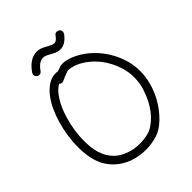

<svg xmlns="http://www.w3.org/2000/svg" viewBox="-253 -1079 1215 1215"><g transform="rotate(-45 354.5 -471.5)"><path d="M564.5 -213.9Q578.1 -241.2 593.8 -285.6Q609.4 -330.1 609.4 -385.7Q609.4 -428.7 596.7 -472.7Q585 -510.7 568.8 -541.5Q552.7 -572.3 534.2 -596.2Q515.6 -620.1 496.6 -637.7Q477.5 -655.3 460.9 -667Q424.8 -692.4 394 -702.1Q363.3 -711.9 342.8 -711.9Q314.5 -703.1 295.9 -694.3Q277.3 -685.5 276.4 -685.5Q270.5 -682.6 263.7 -682.6Q251 -682.6 244.1 -691.4Q210 -672.9 178.7 -624Q147.5 -575.2 127 -504.9Q113.3 -459 106.4 -413.1Q99.6 -367.2 99.6 -323.2Q99.6 -261.7 113.3 -214.8Q123 -183.6 137.7 -160.2Q152.3 -136.7 169.9 -120.6Q187.5 -104.5 206.5 -94.2Q225.6 -84 242.2 -78.1Q287.1 -61.5 337.9 -61.5Q381.8 -61.5 421.9 -73.2Q452.1 -82 491.7 -117.2Q531.2 -152.3 564.5 -213.9ZM492.2 -710.9Q511.7 -697.3 533.7 -676.8Q555.7 -656.2 577.1 -628.9Q598.6 -601.6 617.2 -566.9Q635.7 -532.2 649.4 -488.3Q664.1 -438.5 664.1 -385.7Q664.1 -335.9 650.9 -286.1Q637.7 -236.3 612.3 -188.5Q578.1 -126 531.2 -80.6Q484.4 -35.2 437.5 -21.5Q388.7 -6.8 337.9 -6.8Q279.3 -6.8 223.6 -26.4Q202.1 -34.2 178.7 -47.4Q155.3 -60.5 132.8 -81.1Q110.4 -101.6 91.3 -130.4Q72.3 -159.2 60.5 -199.2Q44.9 -252 44.9 -323.2Q44.9 -370.1 52.2 -420.4Q59.6 -470.7 74.2 -520.5Q101.6 -614.3 146 -673.8Q190.4 -733.4 243.2 -750Q257.8 -753.9 273.4 -753.9Q278.3 -753.9 283.2 -753.9Q288.1 -753.9 293 -752Q305.7 -756.8 327.1 -763.7Q336.9 -766.6 350.6 -766.6Q379.9 -766.6 417.5 -752Q455.1 -737.3 492.2 -710.9ZM483.4 -929.7Q494.1 -921.9 494.1 -908.2Q494.1 -899.4 489.3 -891.6Q466.8 -862.3 445.8 -850.6Q424.8 -838.9 405.3 -838.9Q382.8 -838.9 361.8 -849.1Q340.8 -859.4 318.4 -872.1Q303.7 -879.9 288.1 -879.9Q252 -879.9 217.8 -831.1Q210 -819.3 195.3 -819.3Q187.5 -819.3 179.7 -824.2Q168 -833 168 -846.7Q168 -854.5 173.8 -862.3Q224.6 -935.5 288.1 -935.5Q316.4 -935.5 344.7 -918.9Q367.2 -907.2 380.4 -900.4Q393.6 -893.6 404.3 -893.6Q415 -893.6 424.3 -900.9Q433.6 -908.2 445.3 -924.8Q453.1 -935.5 466.8 -935.5Q475.6 -935.5 483.4 -929.7Z"/></g></svg>

Font: Coming Soon
Style: Regular
Weight: 400
Designer: Dathan Boardman
Foundry: Open Window
Version: Version 1.000